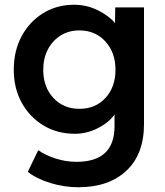

<svg xmlns="http://www.w3.org/2000/svg" viewBox="-20 -558 696 808"><path d="M309 230Q250 230 191.5 212Q133 194 97 165L141 74Q172 96 215 109.5Q258 123 302 123Q462 123 462 -27V-76Q438 -42 391.5 -18.5Q345 5 295 5Q221 5 163 -30Q105 -65 71.5 -125.5Q38 -186 38 -265Q38 -344 71 -405.5Q104 -467 161.5 -502.5Q219 -538 291 -538Q345 -538 391.5 -515Q438 -492 464 -461L465 -527H586V-36Q586 91 512 160.5Q438 230 309 230ZM314 -100Q382 -100 424 -146Q466 -192 466 -264Q466 -337 423.5 -383.5Q381 -430 314 -430Q269 -430 235 -408.5Q201 -387 181.5 -350Q162 -313 162 -264Q162 -192 204.5 -146Q247 -100 314 -100Z"/></svg>

Font: Lexend Deca Medium
Style: Regular
Weight: 500
Designer: Bonnie Shaver-Troup, Thomas Jockin
Foundry: Lexend
Version: Version 1.008; ttfautohint (v1.8.4.7-5d5b)